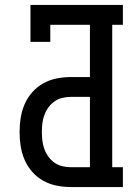

<svg xmlns="http://www.w3.org/2000/svg" viewBox="-20 -755 540 775"><path d="M267 0Q238 0 209.5 -5.5Q181 -11 155.5 -25Q130 -39 110.5 -61Q91 -83 79.5 -109.5Q68 -136 63.5 -164.5Q59 -193 59 -222Q59 -251 63.5 -279.5Q68 -308 79.5 -334.5Q91 -361 110.5 -383Q130 -405 155.5 -419Q181 -433 209.5 -438.5Q238 -444 267 -444H343V-655H183V-586H103V-735H476V-655H433V-80H476V0ZM267 -80H343V-364H267Q249 -364 232 -360Q215 -356 200.5 -346Q186 -336 175.5 -321.5Q165 -307 159 -290.5Q153 -274 151 -257Q149 -240 149 -222Q149 -205 151 -187.5Q153 -170 159 -153.5Q165 -137 175.5 -122.5Q186 -108 200.5 -98Q215 -88 232 -84Q249 -80 267 -80Z"/></svg>

Font: Iosevka Curly Slab Medium
Style: Regular
Weight: 500
Monospace: yes
Designer: Belleve Invis
Foundry: Belleve Invis
Version: Version 22.1.2; ttfautohint (v1.8.4)